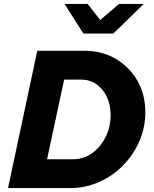

<svg xmlns="http://www.w3.org/2000/svg" viewBox="-20 -959 785 979"><path d="M21 0 170 -700H412Q500 -700 570 -659Q640 -618 680.5 -547.5Q721 -477 721 -387Q721 -309 690.5 -239Q660 -169 607 -115Q554 -61 484.5 -30.5Q415 0 337 0ZM395 -553H307L220 -147H353Q406 -147 449 -177.5Q492 -208 518 -259.5Q544 -311 544 -373Q544 -425 524.5 -465.5Q505 -506 471.5 -529.5Q438 -553 395 -553ZM405 -788 309 -939H427L491 -857L587 -939H713L558 -788Z"/></svg>

Font: Red Hat Text
Style: Bold Italic
Weight: 700
Italic angle: -12°
Designer: Pentagram, MCKL
Foundry: Pentagram, MCKL
Version: Version 1.023; ttfautohint (v1.8.3)